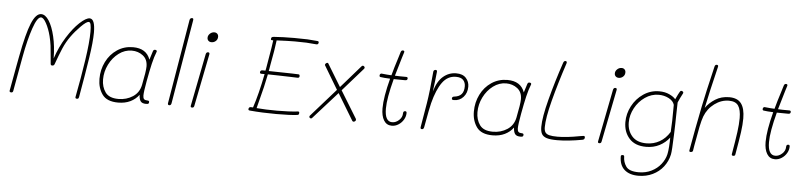

<svg xmlns="http://www.w3.org/2000/svg" viewBox="-54 -1117 7123 1693"><g transform="rotate(5 3508.0 -271.0)"><path d="M736 -589Q736 -508 713.5 -361Q691 -214 655 -12Q653 -3 649.5 1Q646 5 637 5Q620 5 624 -12Q657 -181 681 -341.5Q705 -502 705 -593Q705 -636 700 -657.5Q695 -679 682 -679Q662 -679 615 -632Q568 -585 533 -536Q496 -485 470.5 -425.5Q445 -366 415 -282Q410 -268 396 -268Q387 -268 384 -271Q381 -274 380 -282L375 -339Q370 -403 365 -441Q360 -479 349 -524Q333 -587 307.5 -634.5Q282 -682 260 -682Q227 -682 191.5 -578.5Q156 -475 128 -323L72 -14Q69 0 55 0Q49 0 44 -3.5Q39 -7 40 -13Q56 -107 81 -237L97 -322Q136 -529 174 -620Q212 -711 259 -711Q296 -711 328 -661.5Q360 -612 380.5 -525Q401 -438 402 -331Q437 -436 492 -523.5Q547 -611 601.5 -661Q656 -711 688 -711Q736 -711 736 -589Z M1268 -359Q1254 -299 1236.5 -203.5Q1219 -108 1219 -74Q1219 -52 1228 -43Q1237 -34 1257 -34Q1274 -34 1274 -22Q1274 -10 1268.5 -6.5Q1263 -3 1248 -3Q1214 -3 1200.5 -20.5Q1187 -38 1185 -78Q1156 -38 1109.5 -15.5Q1063 7 1002 7Q902 7 861 -50Q820 -107 820 -188Q820 -269 854.5 -338.5Q889 -408 951 -449.5Q1013 -491 1091 -491Q1210 -491 1244 -394L1267 -467Q1270 -477 1274 -481Q1278 -485 1286 -485Q1295 -485 1299.5 -480.5Q1304 -476 1302 -470Q1283 -423 1268 -359ZM1224 -332Q1224 -395 1182 -427.5Q1140 -460 1083 -460Q1021 -460 968 -420.5Q915 -381 883.5 -317.5Q852 -254 852 -185Q852 -119 885.5 -72Q919 -25 1002 -25Q1073 -25 1129 -61.5Q1185 -98 1199 -168Q1224 -291 1224 -332Z M1441 -27 1566 -773Q1570 -792 1587 -792Q1602 -792 1598 -773L1472 -27Q1468 -9 1454 -9Q1438 -9 1441 -27Z M1738 -631Q1738 -652 1755 -668Q1772 -684 1794 -684Q1810 -684 1820 -674Q1830 -664 1830 -648Q1830 -624 1813.5 -609.5Q1797 -595 1776 -595Q1759 -595 1748.5 -605Q1738 -615 1738 -631ZM1643 -21 1734 -484Q1738 -504 1754 -504Q1764 -504 1766 -497.5Q1768 -491 1766 -484L1674 -22Q1671 -6 1656 -6Q1640 -6 1643 -21Z M2718 -676Q2718 -666 2712.5 -661Q2707 -656 2699 -657Q2650 -662 2611 -664Q2572 -666 2508 -666Q2449 -666 2347 -661Q2337 -577 2311 -442L2305 -406Q2303 -392 2301 -386Q2367 -384 2401 -384Q2442 -384 2506 -382L2563 -380Q2570 -380 2573 -376.5Q2576 -373 2576 -364Q2576 -349 2559 -349L2502 -351L2392 -354L2296 -356Q2276 -251 2238 -110L2223 -51Q2302 -44 2404 -44Q2511 -44 2589 -53H2591Q2601 -53 2601 -43Q2601 -33 2598 -28Q2595 -23 2585 -22Q2526 -14 2399 -14Q2277 -14 2166 -24Q2152 -25 2152 -34Q2152 -55 2172 -55L2191 -54Q2232 -177 2267 -356H2239Q2225 -356 2225 -368Q2225 -376 2230 -381.5Q2235 -387 2243 -387H2272Q2274 -394 2276 -406L2290 -489Q2311 -608 2317 -659H2311Q2302 -659 2299 -661Q2296 -663 2296 -668Q2296 -680 2301.5 -684.5Q2307 -689 2320 -690Q2399 -696 2500 -696Q2576 -696 2617.5 -694Q2659 -692 2705 -687Q2718 -686 2718 -676Z M3138 -480Q3070 -401 2956 -273Q3040 -138 3103 -33Q3105 -29 3105 -24Q3105 -18 3098.5 -12Q3092 -6 3084 -6Q3078 -6 3073 -13Q2988 -152 2932 -246L2718 -7Q2714 -2 2708 -2Q2702 -2 2697.5 -6Q2693 -10 2693 -16Q2693 -22 2697 -26L2915 -273L2895 -306Q2818 -433 2791 -480L2790 -482Q2790 -490 2796.5 -496.5Q2803 -503 2812 -503Q2815 -503 2818 -499Q2889 -381 2939 -300Q2985 -352 2983 -350Q3080 -462 3112 -498Q3118 -505 3124 -505Q3130 -505 3135.5 -500Q3141 -495 3141 -488Q3141 -485 3138 -480Z M3544 -123Q3544 -93 3527.5 -64.5Q3511 -36 3483 -18Q3455 0 3424 0Q3377 0 3353 -39.5Q3329 -79 3329 -146Q3329 -245 3373 -412Q3318 -414 3287 -419Q3278 -421 3278 -431Q3278 -441 3283.5 -446Q3289 -451 3295 -450Q3351 -444 3382 -443Q3400 -511 3430 -604L3445 -653Q3450 -670 3464 -670Q3471 -670 3475 -666Q3479 -662 3476 -653L3461 -605L3413 -442Q3446 -440 3513 -440Q3527 -440 3527 -428Q3527 -410 3507 -410Q3440 -410 3405 -411Q3359 -238 3359 -146Q3359 -31 3424 -31Q3457 -31 3485 -57Q3513 -83 3513 -117Q3513 -138 3531 -138Q3544 -138 3544 -123Z M4066 -402Q4066 -346 4033 -309.5Q4000 -273 3950 -273Q3931 -273 3931 -283Q3931 -294 3935.5 -298.5Q3940 -303 3951 -304Q3994 -309 4014.5 -333Q4035 -357 4035 -402Q4035 -435 4015.5 -457Q3996 -479 3950 -479Q3877 -479 3830 -414Q3783 -349 3752 -228Q3737 -164 3720 -68L3710 -14Q3708 -3 3703.5 2Q3699 7 3691 7Q3683 7 3680 2.5Q3677 -2 3679 -13L3715 -226Q3732 -329 3747 -507Q3748 -515 3753.5 -519.5Q3759 -524 3767 -524Q3781 -524 3779 -507Q3772 -434 3758 -332Q3785 -425 3835.5 -467.5Q3886 -510 3950 -510Q4008 -510 4037 -478Q4066 -446 4066 -402Z M4582 -359Q4568 -299 4550.5 -203.5Q4533 -108 4533 -74Q4533 -52 4542 -43Q4551 -34 4571 -34Q4588 -34 4588 -22Q4588 -10 4582.5 -6.5Q4577 -3 4562 -3Q4528 -3 4514.5 -20.5Q4501 -38 4499 -78Q4470 -38 4423.5 -15.5Q4377 7 4316 7Q4216 7 4175 -50Q4134 -107 4134 -188Q4134 -269 4168.5 -338.5Q4203 -408 4265 -449.5Q4327 -491 4405 -491Q4524 -491 4558 -394L4581 -467Q4584 -477 4588 -481Q4592 -485 4600 -485Q4609 -485 4613.5 -480.5Q4618 -476 4616 -470Q4597 -423 4582 -359ZM4538 -332Q4538 -395 4496 -427.5Q4454 -460 4397 -460Q4335 -460 4282 -420.5Q4229 -381 4197.5 -317.5Q4166 -254 4166 -185Q4166 -119 4199.5 -72Q4233 -25 4316 -25Q4387 -25 4443 -61.5Q4499 -98 4513 -168Q4538 -291 4538 -332Z M4738 -105Q4738 -189 4780.5 -351.5Q4823 -514 4881 -685Q4887 -702 4900 -702Q4908 -702 4911 -696.5Q4914 -691 4911 -682Q4850 -497 4809.5 -341.5Q4769 -186 4769 -105Q4769 -75 4779.5 -59.5Q4790 -44 4815.5 -37.5Q4841 -31 4888 -31Q4969 -31 5084 -53Q5111 -58 5116 -58Q5129 -58 5129 -46Q5129 -26 5109 -23Q4982 0 4888 0Q4827 0 4795 -10Q4763 -20 4750.5 -42.5Q4738 -65 4738 -105Z M5343 -631Q5343 -652 5360 -668Q5377 -684 5399 -684Q5415 -684 5425 -674Q5435 -664 5435 -648Q5435 -624 5418.5 -609.5Q5402 -595 5381 -595Q5364 -595 5353.5 -605Q5343 -615 5343 -631ZM5248 -21 5339 -484Q5343 -504 5359 -504Q5369 -504 5371 -497.5Q5373 -491 5371 -484L5279 -22Q5276 -6 5261 -6Q5245 -6 5248 -21Z M5959 -515Q5959 -510 5956 -505Q5933 -462 5917 -424L5914 -298Q5914 -277 5913 -238Q5912 -199 5911 -171L5910 -140Q5907 -65 5904.5 -22.5Q5902 20 5898 39Q5885 99 5848 147Q5811 195 5754 222.5Q5697 250 5628 250Q5548 250 5503.5 210Q5459 170 5459 93Q5459 80 5475 80Q5489 80 5489 93Q5489 141 5516.5 180Q5544 219 5628 219Q5690 219 5740.5 194Q5791 169 5823.5 127.5Q5856 86 5867 39Q5873 12 5876 -31.5Q5879 -75 5879 -110Q5844 -64 5791.5 -37Q5739 -10 5674 -10Q5575 -10 5524 -67.5Q5473 -125 5473 -212Q5473 -286 5509 -354.5Q5545 -423 5608 -465.5Q5671 -508 5747 -508Q5799 -508 5838 -489.5Q5877 -471 5893 -450Q5917 -502 5927 -518Q5930 -523 5933 -526Q5936 -529 5940 -529Q5946 -529 5952.5 -525Q5959 -521 5959 -515ZM5879 -160Q5885 -240 5885 -400Q5875 -435 5834.5 -456Q5794 -477 5745 -477Q5681 -477 5625 -438.5Q5569 -400 5536 -338.5Q5503 -277 5503 -212Q5503 -139 5546 -90Q5589 -41 5674 -41Q5737 -41 5790 -71Q5843 -101 5879 -160Z M6506 -334Q6506 -280 6496.5 -211.5Q6487 -143 6464 -12Q6462 2 6447 2Q6430 2 6433 -13Q6455 -139 6464.5 -210Q6474 -281 6474 -334Q6474 -408 6450 -443.5Q6426 -479 6367 -479Q6299 -479 6239.5 -435Q6180 -391 6153 -321Q6140 -286 6128 -228Q6116 -170 6097 -60Q6095 -47 6089 -11Q6088 -6 6082.5 -2.5Q6077 1 6069 1Q6055 1 6057 -12Q6092 -210 6132 -408Q6155 -523 6213 -766Q6217 -785 6231 -785Q6249 -785 6244 -767Q6202 -596 6195 -561L6159 -397Q6191 -443 6244 -476.5Q6297 -510 6367 -510Q6440 -510 6473 -466Q6506 -422 6506 -334Z M6935 -123Q6935 -93 6918.5 -64.5Q6902 -36 6874 -18Q6846 0 6815 0Q6768 0 6744 -39.5Q6720 -79 6720 -146Q6720 -245 6764 -412Q6709 -414 6678 -419Q6669 -421 6669 -431Q6669 -441 6674.5 -446Q6680 -451 6686 -450Q6742 -444 6773 -443Q6791 -511 6821 -604L6836 -653Q6841 -670 6855 -670Q6862 -670 6866 -666Q6870 -662 6867 -653L6852 -605L6804 -442Q6837 -440 6904 -440Q6918 -440 6918 -428Q6918 -410 6898 -410Q6831 -410 6796 -411Q6750 -238 6750 -146Q6750 -31 6815 -31Q6848 -31 6876 -57Q6904 -83 6904 -117Q6904 -138 6922 -138Q6935 -138 6935 -123Z"/></g></svg>

Font: Mali ExtraLight
Style: Italic
Weight: 275
Italic angle: -10°
Version: Version 1.000; ttfautohint (v1.6)